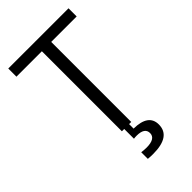

<svg xmlns="http://www.w3.org/2000/svg" viewBox="-274 -782 1078 1078"><g transform="rotate(-45 265.0 -242.5)"><path d="M228.1 -635.4H26.1V-700.2H504.4V-635.4H302.2V0H228.1ZM261.6 214.5Q240.4 214.5 221.6 212.5V160Q244.1 163 261.8 163Q297.2 163 315.1 151.8Q333 140.6 333 119.1Q333 75.9 268.8 75.9Q256 75.9 246.5 77.6V-29.3H285.2V35.8Q343.1 36.3 372.6 57.3Q402 78.4 402 119.6Q402 214.5 261.6 214.5Z"/></g></svg>

Font: DavidDev Light
Style: Regular
Weight: 300
Designer: David.dev
Foundry: David.dev
Version: Version 1.001;FEAKit 1.0